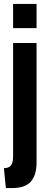

<svg xmlns="http://www.w3.org/2000/svg" viewBox="-23 -720 251 982"><path d="M44 -576V-700H164V-576ZM7 242 -3 140Q22 140 33 126.2Q44 112.5 44 78V-500H164V111Q164 176 134.5 209Q105 242 38 242Z"/></svg>

Font: Cabin Condensed
Style: Bold
Weight: 700
Width: 3
Designer: Pablo Impallari
Foundry: Pablo Impallari. http://www.impallari.com Igino Marini. http://www.ikern.com
Version: Version 3.001; ttfautohint (v1.8.3)